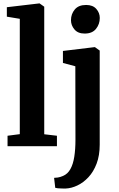

<svg xmlns="http://www.w3.org/2000/svg" viewBox="-20 -839 681 1102"><path d="M93.6 -69V-731L19.3 -743.3V-797.6L205.1 -819.4H207.2L233.9 -800.5V-68.4L306.8 -59.9V0H23.3V-59.9ZM357.8 243Q347.3 243.1 334.6 242.9Q321.9 242.6 311.6 241.6Q301.2 240.6 297.1 239L290.5 181.8Q297.3 182 311.6 179.9Q325.9 177.8 342 170.7Q368.5 159.4 384 131.6Q399.6 103.8 406.3 61.1Q413.1 18.4 413.1 -37.5L412.4 -458.6L341.2 -477.7V-546.6L522.8 -568.5H524.8L552.3 -548.8V-8.6Q552.3 53.4 534.5 100.2Q516.7 147 487.5 178.2Q458.4 209.3 424.2 225.5Q390.1 241.7 357.8 243ZM465.3 -646.4Q427.1 -646.4 407.3 -670.1Q387.4 -693.7 387.4 -723Q387.4 -758.5 409.1 -784.5Q430.8 -810.5 473.8 -810.5H474.8Q512.9 -810.5 532.8 -787.8Q552.7 -765.1 552.7 -735.8Q552.7 -700.3 531 -673.3Q509.3 -646.4 466.3 -646.4Z"/></svg>

Font: Merriweather Light
Style: Regular
Weight: 300
Designer: Eben Sorkin
Foundry: Eben Sorkin
Version: Version 2.100